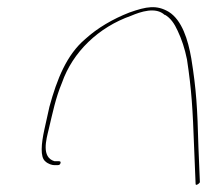

<svg xmlns="http://www.w3.org/2000/svg" viewBox="-20 -563 607 536"><path d="M104 -202C95 -161 92 -125 106 -113C114 -105 126 -102 131 -102H141C146 -102 148 -104 149 -108C150 -112 148 -113 143 -113H132C95 -124 109 -173 116 -202C127 -248 135 -289 153 -332C183 -418 255 -487 346 -519C372 -530 415 -545 440 -521V-522C456 -513 467 -497 476 -477C487 -454 496 -427 502 -397C515 -311 518 -259 522 -149L526 -51C526 -47 527 -47 529 -47C532 -48 538 -52 538 -55L534 -151C531 -263 528 -313 514 -400C505 -452 488 -507 451 -530C417 -550 389 -545 341 -528C295 -510 252 -485 218 -454C166 -410 139 -342 118 -265ZM346 -519Z"/></svg>

Font: Stray Cat
Style: HlExtObl
Weight: 100
Version: Version 1.0